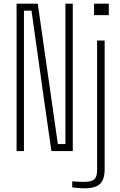

<svg xmlns="http://www.w3.org/2000/svg" viewBox="-20 -820 650 1042"><path d="M70 0V-800H185L221 -548L294 -38H335V-528V-800H375V0H259L216 -300L151 -762H110V-409V0ZM490.5 -738V-800H570.5V-738ZM437 202Q425 202 405 200.5Q385 199 372 197V164Q384 165.5 399.5 166.2Q415 167 435 167Q476.5 167 491.8 153.2Q507 139.5 507 102V-600H548V98Q548 153.5 523 177.8Q498 202 437 202Z"/></svg>

Font: Big Shoulders Text SC Thin
Style: Regular
Weight: 100
Designer: Patric King
Foundry: XO Type Co
Version: Version 2.002